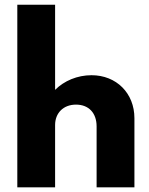

<svg xmlns="http://www.w3.org/2000/svg" viewBox="-20 -802 640 822"><path d="M215.9 0V-266.8C215.9 -317.3 250.5 -354.1 305.5 -354.1C359.5 -354.1 393.6 -318.6 393.6 -260.9V0H555.5V-295.9C555.5 -403.2 478.2 -480 371.8 -480C310.9 -480 254.5 -455.9 215.9 -417.3V-781.8H54.1V0Z"/></svg>

Font: Spartan MB ExtBd
Style: Regular
Weight: 800
Designer: Matt Bailey, Mirko Velimirovic
Foundry: Matt Bailey
Version: Version 1.005